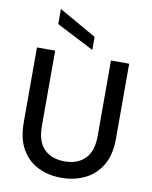

<svg xmlns="http://www.w3.org/2000/svg" viewBox="-101 -1015 870 1101"><g transform="rotate(10 334.0 -464.5)"><path d="M333 12Q258 12 197.5 -17.5Q137 -47 101.5 -108Q66 -169 66 -263V-700H172V-262Q172 -170 216 -127Q260 -84 335 -84Q409 -84 453 -127Q497 -170 497 -262V-700H603V-263Q603 -169 566.5 -108Q530 -47 468.5 -17.5Q407 12 333 12ZM381 -741 163 -853V-941L381 -817Z"/></g></svg>

Font: DeepMind Sans Medium
Style: Regular
Weight: 500
Designer: Jonny Pinhorn / Modifications: Colophon Foundry
Foundry: Colophon Foundry
Version: Version 1.002; ttfautohint (v1.8.2)